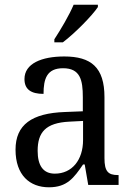

<svg xmlns="http://www.w3.org/2000/svg" viewBox="-20 -786 563 816"><path d="M211 -619V-606H247C299 -645 373 -721 396 -756V-766H293C274 -721 239 -662 211 -619ZM188 10C265 10 294 -30 333 -87H340L355 0H484V-42H481C439 -42 424 -58 424 -114V-373C424 -500 367 -546 253 -546C157 -546 84 -516 84 -450C84 -406 112 -387 165 -387C165 -451 179 -496 248 -496C321 -496 332 -446 332 -373V-313L256 -310C115 -305 46 -256 46 -150C46 -41 107 10 188 10ZM213 -48C163 -48 140 -83 140 -145C140 -223 173 -264 275 -269L333 -272V-191C333 -106 286 -48 213 -48Z"/></svg>

Font: Noto Serif Ethiopic SemiCondensed
Style: Regular
Weight: 400
Width: 4
Designer: Monotype Design Team
Foundry: Monotype Imaging Inc.
Version: Version 2.102